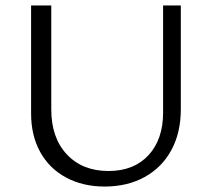

<svg xmlns="http://www.w3.org/2000/svg" viewBox="-20 -678 775 704"><path d="M94 -262V-658H168V-277Q168 -173 225 -112Q282 -51 378 -51Q471 -51 524.5 -109Q578 -167 578 -265V-658H643V-277Q643 -192 608.5 -128Q574 -64 510.5 -29Q447 6 364 6Q284 6 222.5 -27Q161 -60 127.5 -120.5Q94 -181 94 -262Z"/></svg>

Font: Ysabeau SC
Style: Regular
Weight: 400
Designer: Christian Thalmann (Catharsis Fonts)
Version: Version 0.003